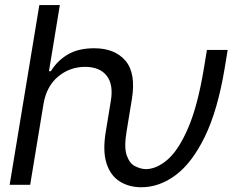

<svg xmlns="http://www.w3.org/2000/svg" viewBox="-20 -748 955 777"><path d="M19 0 139.2 -727.5H222.2L178.2 -460H186Q211.9 -502.4 254.4 -527.6Q296.9 -552.7 361.3 -552.7Q444.8 -552.7 487.8 -502.2Q530.8 -451.7 513.7 -346.7L501.5 -272.5L492.2 -215.8Q481.4 -151.9 492.9 -119.1Q504.4 -86.4 526.9 -75.2Q549.3 -64 570.3 -63.5Q614.7 -64 659.2 -103Q703.6 -142.1 741.9 -231.4Q780.3 -320.8 805.2 -471.7L817.4 -545.9H901.4L889.2 -471.7Q860.8 -301.3 809.1 -195.1Q757.3 -88.9 691.2 -39.6Q625 9.8 552.2 9.8Q502 9.8 464.4 -13.9Q426.8 -37.6 410.9 -87.4Q395 -137.2 408.2 -215.8L417.5 -272.5L428.7 -340.8Q439.5 -406.2 411.6 -441.7Q383.8 -477.1 324.2 -477.5Q262.2 -477.1 215.3 -438.2Q168.5 -399.4 156.2 -328.1L102.1 0Z"/></svg>

Font: Inter Display
Style: Italic
Weight: 400
Italic angle: -9.39999°
Designer: Rasmus Andersson
Foundry: rsms
Version: Version 4.000;git-a52131595